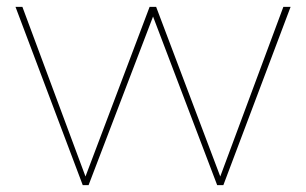

<svg xmlns="http://www.w3.org/2000/svg" viewBox="-20 -537 888 557"><path d="M220 0H237L424 -489L610 0H628L823 -517H802L619 -25L433 -517H414L228 -25L45 -517H25Z"/></svg>

Font: Chess Sans Thin
Style: Regular
Weight: 100
Designer: Wolf Bōese
Foundry: Wolf Bōese
Version: Version 7.223;Glyphs 3.3 (3306)